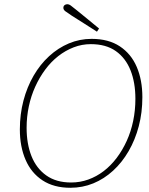

<svg xmlns="http://www.w3.org/2000/svg" viewBox="-20 -875 707 909"><path d="M313 14Q235 14 181.5 -21Q128 -56 101 -118.5Q74 -181 74 -262Q74 -334 91 -398.5Q108 -463 139 -516.5Q170 -570 212.5 -609Q255 -648 306 -669.5Q357 -691 414 -691Q494 -691 547.5 -655.5Q601 -620 627.5 -558Q654 -496 654 -415Q654 -342 637 -277.5Q620 -213 589 -159.5Q558 -106 515.5 -67Q473 -28 422 -7Q371 14 313 14ZM317 -11Q359 -11 398 -25Q437 -39 471 -65Q505 -91 532.5 -127.5Q560 -164 580 -208Q600 -252 610.5 -302.5Q621 -353 621 -407Q621 -484 598 -542Q575 -600 528.5 -633Q482 -666 410 -666Q368 -666 329 -651Q290 -636 256 -609.5Q222 -583 194.5 -546Q167 -509 147 -465Q127 -421 116.5 -371.5Q106 -322 106 -270Q106 -194 129 -136Q152 -78 199 -44.5Q246 -11 317 -11ZM449 -740 439 -725Q409 -744 379.5 -763Q350 -782 321 -800Q298 -815 289 -822Q280 -829 280 -838Q280 -846 285.5 -850.5Q291 -855 298 -855Q307 -855 315.5 -848.5Q324 -842 344 -826Q369 -806 395.5 -784Q422 -762 449 -740Z"/></svg>

Font: Source Serif 4 ExtraLight
Style: Italic
Weight: 250
Italic angle: -12°
Designer: Frank Grießhammer
Foundry: Adobe Systems Incorporated
Version: Version 4.004;hotconv 1.0.116;makeotfexe 2.5.65601